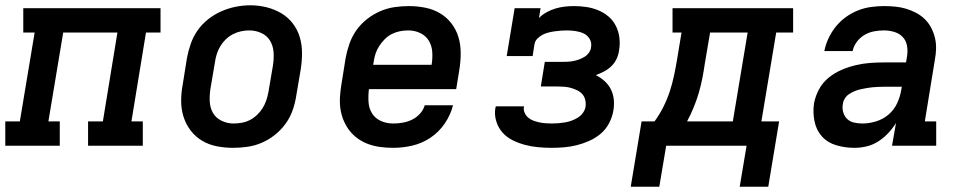

<svg xmlns="http://www.w3.org/2000/svg" viewBox="-27 -551 3647 726"><path d="M-7 0V-92H48L104 -428H61V-520H580V-428H525L470 -92H513V0H306V-92H362L417 -428H212L156 -92H199V0Z M854 8Q823 8 792.5 2Q762 -4 737 -19Q712 -34 694 -57.5Q676 -81 667 -109.5Q658 -138 658 -169.5Q658 -201 664 -232L680 -332Q685 -359 694.5 -386Q704 -413 720.5 -436.5Q737 -460 760.5 -478.5Q784 -497 810.5 -508.5Q837 -520 864.5 -525.5Q892 -531 920 -531Q951 -531 981 -523.5Q1011 -516 1036.5 -501Q1062 -486 1080 -462.5Q1098 -439 1106.5 -410.5Q1115 -382 1115 -350.5Q1115 -319 1110 -288L1093 -188Q1089 -161 1079.5 -134Q1070 -107 1053 -83.5Q1036 -60 1013 -41.5Q990 -23 963.5 -11.5Q937 0 909 4Q881 8 854 8ZM856 -84Q872 -84 888 -87Q904 -90 918.5 -97.5Q933 -105 945.5 -117Q958 -129 966.5 -143Q975 -157 980 -172Q985 -187 988 -203L1005 -303Q1009 -328 1007.5 -352.5Q1006 -377 994.5 -396.5Q983 -416 961.5 -426Q940 -436 915 -436Q899 -436 883.5 -432.5Q868 -429 853.5 -421.5Q839 -414 827 -402.5Q815 -391 806.5 -377Q798 -363 793 -347.5Q788 -332 786 -317L769 -217Q765 -193 766 -168.5Q767 -144 778 -124.5Q789 -105 810.5 -94.5Q832 -84 856 -84Q856 -84 856 -84Q856 -84 856 -84Z M1460 8Q1436 8 1412.5 5Q1389 2 1367.5 -5.5Q1346 -13 1327.5 -26Q1309 -39 1295.5 -56Q1282 -73 1273 -94Q1264 -115 1260.5 -138Q1257 -161 1258.5 -184.5Q1260 -208 1264 -232L1280 -332Q1285 -359 1294.5 -386Q1304 -413 1320.5 -436.5Q1337 -460 1360.5 -478.5Q1384 -497 1410.5 -508.5Q1437 -520 1464.5 -524Q1492 -528 1519 -528Q1550 -528 1580.5 -522Q1611 -516 1636.5 -501Q1662 -486 1680 -462.5Q1698 -439 1706.5 -410.5Q1715 -382 1715 -350.5Q1715 -319 1710 -288L1698 -214H1368Q1365 -190 1366.5 -165.5Q1368 -141 1380 -122Q1392 -103 1413.5 -93.5Q1435 -84 1460 -84Q1477 -84 1495 -87Q1513 -90 1530 -98Q1547 -106 1560.5 -120.5Q1574 -135 1579 -153H1686Q1677 -117 1655 -84.5Q1633 -52 1601 -30.5Q1569 -9 1532.5 -0.5Q1496 8 1460 8ZM1384 -306H1605Q1609 -330 1607.5 -354Q1606 -378 1594.5 -397Q1583 -416 1562 -426Q1541 -436 1517 -436Q1501 -436 1485.5 -433Q1470 -430 1455 -422.5Q1440 -415 1428 -403Q1416 -391 1407 -377Q1398 -363 1393 -348Q1388 -333 1386 -317Z M2059 8Q2033 8 2007 5.5Q1981 3 1957 -3.5Q1933 -10 1911 -21Q1889 -32 1873 -50Q1857 -68 1849.5 -92.5Q1842 -117 1846 -142Q1847 -144 1847 -145.5Q1847 -147 1848 -149H1955Q1955 -149 1954.5 -148Q1954 -147 1954 -146Q1952 -135 1957 -124Q1962 -113 1970.5 -106Q1979 -99 1989.5 -95Q2000 -91 2011.5 -88.5Q2023 -86 2035 -85Q2047 -84 2059 -84Q2071 -84 2083.5 -85Q2096 -86 2108.5 -88Q2121 -90 2133.5 -94.5Q2146 -99 2157.5 -106Q2169 -113 2177 -124Q2185 -135 2187 -147Q2189 -160 2186 -173Q2183 -186 2175 -195Q2167 -204 2155.5 -209.5Q2144 -215 2132 -218.5Q2120 -222 2107 -223Q2094 -224 2081 -224H2018L2033 -317H2096Q2107 -317 2118 -317.5Q2129 -318 2140 -320Q2151 -322 2162 -326Q2173 -330 2183 -336Q2193 -342 2200 -352Q2207 -362 2208 -373Q2211 -390 2202.5 -404Q2194 -418 2180 -424.5Q2166 -431 2149.5 -433.5Q2133 -436 2116 -436Q2104 -436 2092.5 -435Q2081 -434 2070 -432.5Q2059 -431 2047 -428Q2035 -425 2024.5 -419.5Q2014 -414 2005 -405Q1996 -396 1994 -384L1987 -339H1889L1919 -520H2017L2011 -483Q2024 -496 2040.5 -505Q2057 -514 2074 -519Q2091 -524 2108.5 -526Q2126 -528 2143 -528Q2167 -528 2190.5 -524.5Q2214 -521 2235.5 -512Q2257 -503 2274 -488.5Q2291 -474 2301.5 -453.5Q2312 -433 2315 -409Q2318 -385 2314 -362Q2312 -345 2305 -329.5Q2298 -314 2285.5 -301.5Q2273 -289 2257.5 -281Q2242 -273 2226 -267Q2244 -258 2259 -244.5Q2274 -231 2283 -213Q2292 -195 2294 -174Q2296 -153 2292 -131Q2288 -108 2276 -85Q2264 -62 2244.5 -45.5Q2225 -29 2201.5 -18.5Q2178 -8 2154 -2Q2130 4 2106 6Q2082 8 2059 8Z M2358 155 2399 -92H2448Q2467 -118 2481.5 -147Q2496 -176 2505.5 -205Q2515 -234 2521.5 -264.5Q2528 -295 2533 -325L2550 -428H2516V-520H2972V-428H2908L2852 -92H2919L2878 155H2770L2796 0H2492L2466 155ZM2571 -92H2744L2800 -428H2658L2638 -310Q2634 -282 2628.5 -254Q2623 -226 2615 -199Q2607 -172 2596 -145Q2585 -118 2571 -92Z M3203 8Q3169 8 3136 -1.5Q3103 -11 3081.5 -34.5Q3060 -58 3053 -91.5Q3046 -125 3051 -160Q3056 -187 3069.5 -212.5Q3083 -238 3105.5 -256.5Q3128 -275 3154.5 -286.5Q3181 -298 3208.5 -304.5Q3236 -311 3263 -313Q3290 -315 3317 -315H3399L3403 -340Q3406 -359 3402.5 -378.5Q3399 -398 3386 -411.5Q3373 -425 3354 -430.5Q3335 -436 3315 -436Q3297 -436 3278 -432.5Q3259 -429 3242 -419Q3225 -409 3213 -393Q3201 -377 3197 -358H3090Q3095 -383 3106 -406.5Q3117 -430 3133.5 -450.5Q3150 -471 3171.5 -486.5Q3193 -502 3217 -511.5Q3241 -521 3266 -524.5Q3291 -528 3315 -528Q3337 -528 3358 -526Q3379 -524 3399 -518Q3419 -512 3437 -502.5Q3455 -493 3469.5 -479Q3484 -465 3493.5 -447Q3503 -429 3508 -409Q3513 -389 3512.5 -367.5Q3512 -346 3508 -325L3470 -92H3513V0H3346L3361 -86Q3348 -65 3331 -47Q3314 -29 3293.5 -16Q3273 -3 3250 2.5Q3227 8 3204 8ZM3234 -84Q3259 -84 3285.5 -92Q3312 -100 3333 -118Q3354 -136 3365.5 -161Q3377 -186 3381 -212L3383 -223H3317Q3306 -223 3294.5 -222.5Q3283 -222 3272 -221Q3261 -220 3250 -218Q3239 -216 3227.5 -213.5Q3216 -211 3205 -206.5Q3194 -202 3184 -195.5Q3174 -189 3167.5 -178.5Q3161 -168 3160 -157Q3157 -142 3161.5 -126.5Q3166 -111 3176.5 -101Q3187 -91 3202.5 -87.5Q3218 -84 3234 -84Z"/></svg>

Font: Iosevka Etoile SmBdObl
Style: Regular
Weight: 600
Italic angle: -9°
Designer: Belleve Invis
Foundry: Belleve Invis
Version: Version 15.5.2; ttfautohint (v1.8.4)